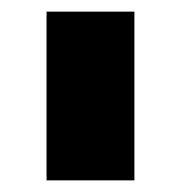

<svg xmlns="http://www.w3.org/2000/svg" viewBox="-20 -721 311 330"><path d="M60 -411V-701H211V-411Z"/></svg>

Font: Trueno
Style: ExBd
Weight: 800
Designer: Julieta Ulanovsky
Foundry: Julieta Ulanovsky
Version: Version 3.001b